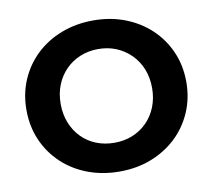

<svg xmlns="http://www.w3.org/2000/svg" viewBox="-80 -803 1003 906"><g transform="rotate(-10 422.0 -350.0)"><path d="M423 12Q340 12 269.5 -15Q199 -42 147.5 -91Q96 -140 67.5 -206Q39 -272 39 -350Q39 -428 67.5 -494Q96 -560 147.5 -609Q199 -658 269.5 -685Q340 -712 422 -712Q505 -712 574.5 -685Q644 -658 695.5 -609.5Q747 -561 776 -495Q805 -429 805 -350Q805 -272 776 -205.5Q747 -139 695.5 -90.5Q644 -42 574.5 -15Q505 12 423 12ZM422 -126Q469 -126 508.5 -142Q548 -158 578 -188Q608 -218 624.5 -259.5Q641 -301 641 -350Q641 -400 624.5 -441Q608 -482 578 -512Q548 -542 508.5 -558.5Q469 -575 422 -575Q375 -575 335 -558.5Q295 -542 265.5 -512Q236 -482 219.5 -441Q203 -400 203 -350Q203 -301 219.5 -259.5Q236 -218 265.5 -188Q295 -158 335 -142Q375 -126 422 -126Z"/></g></svg>

Font: Montserrat Z
Style: Bold
Weight: 700
Designer: Julieta Ulanovsky
Foundry: Julieta Ulanovsky
Version: Version 8.000